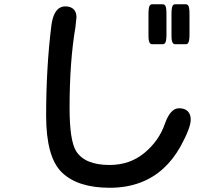

<svg xmlns="http://www.w3.org/2000/svg" viewBox="-20 -807 1040 896"><path d="M283.7 -777.3Q310.1 -777.3 323.7 -763.7Q336.9 -750.5 336.9 -726.6V-726.1L332 -680.2Q304.7 -519.5 304.7 -303.7Q304.7 -152.8 334.5 -103Q375 -37.1 491.2 -37.1Q585.9 -37.1 653.8 -93.3Q722.2 -149.9 749.5 -229.5Q774.9 -301.8 815.4 -301.8Q842.3 -301.8 856.2 -287.8Q870.1 -273.9 870.1 -249Q870.1 -210.4 822.3 -123.5Q753.4 -0.5 637.7 43.9Q572.3 69.3 492.2 69.3Q343.3 69.3 269 -2Q231.4 -38.6 213.4 -105.2Q195.3 -171.9 195.3 -266.6Q195.3 -491.7 219.7 -687.5Q229 -758.8 264.6 -773.4Q273.4 -777.3 283.7 -777.3ZM672.9 -742.2Q672.9 -759.3 674.8 -769.5Q677.2 -783.7 686 -786.6Q688 -787.1 689.5 -787.1H740.2Q745.1 -787.1 749.3 -783.2Q753.4 -779.3 755.1 -769.3Q756.8 -759.3 756.8 -742.2V-644.5Q756.8 -627.9 754.9 -618.2Q752.4 -605 745.1 -601.6Q742.7 -600.6 740.2 -600.6H689.5Q684.6 -600.6 681.4 -603.8Q678.2 -606.9 676.8 -610.1Q675.3 -613.3 674.1 -620.6Q672.9 -627.9 672.9 -644.5ZM780.3 -742.2Q780.3 -759.3 782.2 -769.5Q784.7 -782.7 792 -786.1Q794.4 -787.1 796.9 -787.1H847.7Q852.5 -787.1 856.7 -783.2Q860.8 -779.3 862.5 -769.3Q864.3 -759.3 864.3 -742.2V-644.5Q864.3 -627.9 862.3 -618.2Q859.9 -605 852.5 -601.6Q850.1 -600.6 847.7 -600.6H796.9Q792 -600.6 788.8 -603.8Q785.6 -606.9 784.2 -610.1Q782.7 -613.3 781.5 -620.6Q780.3 -627.9 780.3 -644.5Z"/></svg>

Font: YuPearl-SemiBold
Style: SemiBold
Weight: 600
Designer: Max Yao
Foundry: Max-Everyday
Version: Version 1.011; ttfautohint (v1.8.3)